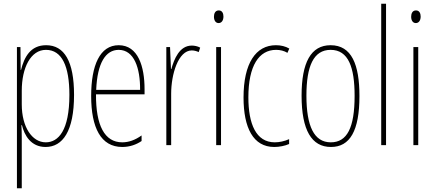

<svg xmlns="http://www.w3.org/2000/svg" viewBox="-20 -780 2342 1032"><path d="M228 -537C143 -537 110 -472 93 -404H91L90 -527H71V232H97V-37C97 -69 96 -95 95 -107H98C111 -53 146 10 225 10C317 10 378 -75 378 -270C378 -450 326 -537 228 -537ZM227 -512C313 -512 353 -424 353 -270C353 -79 294 -15 226 -15C152 -15 97 -98 97 -219V-292C97 -416 145 -512 227 -512Z M618 -537C517 -537 470 -429 470 -264C470 -94 522 10 637 10C678 10 713 -3 741 -22V-52C706 -27 672 -15 637 -15C542 -15 495 -106 496 -273H757V-301C757 -421 723 -537 618 -537ZM618 -512C701 -512 734 -414 733 -297H497C503 -442 548 -512 618 -512Z M1011 -535C944 -535 916 -462 901 -409H899L894 -527H874V0H900V-277C900 -380 938 -509 1011 -509C1025 -509 1040 -504 1048 -500L1056 -524C1042 -532 1024 -535 1011 -535Z M1156 -724C1136 -724 1130 -706 1130 -690C1130 -672 1138 -656 1155 -656C1171 -656 1181 -670 1181 -691C1181 -707 1175 -724 1156 -724ZM1168 -527H1142V0H1168Z M1454 10C1481 10 1512 4 1534 -6V-32C1509 -21 1482 -15 1457 -15C1356 -15 1315 -114 1315 -257C1315 -427 1372 -512 1464 -512C1486 -512 1507 -507 1525 -496L1535 -519C1514 -531 1490 -537 1463 -537C1355 -537 1289 -440 1289 -256C1289 -93 1341 10 1454 10Z M1912 -264C1912 -433 1870 -537 1757 -537C1651 -537 1601 -444 1601 -266C1601 -80 1655 10 1759 10C1861 10 1912 -77 1912 -264ZM1627 -266C1627 -424 1665 -512 1757 -512C1853 -512 1886 -418 1886 -265C1886 -94 1846 -15 1758 -15C1668 -15 1627 -102 1627 -266Z M2055 0V-760H2029V0Z M2216 -724C2196 -724 2190 -706 2190 -690C2190 -672 2198 -656 2215 -656C2231 -656 2241 -670 2241 -691C2241 -707 2235 -724 2216 -724ZM2228 -527H2202V0H2228Z"/></svg>

Font: Noto Sans Myanmar UI ExtraCondensed Thin
Style: Regular
Weight: 100
Width: 2
Designer: Monotype Design Team
Foundry: Monotype Imaging Inc.
Version: Version 2.103